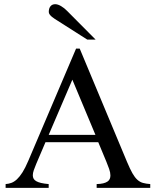

<svg xmlns="http://www.w3.org/2000/svg" viewBox="-20 -914 759 934"><path d="M332 -526.4 216.8 -257.8H444.3ZM450.2 0V-18.6Q469.2 -19 482.2 -22.2Q495.1 -25.4 502.9 -30.8Q510.7 -36.1 513.9 -43.7Q517.1 -51.3 517.1 -60.5Q517.1 -74.7 511 -92Q504.9 -109.4 497.6 -127L458 -222.2H201.2L156.2 -116.7Q148.9 -99.6 144.3 -85.9Q139.6 -72.3 139.6 -61Q139.6 -51.8 143.6 -44.7Q147.5 -37.6 156.5 -32.5Q165.5 -27.3 180.2 -23.9Q194.8 -20.5 216.8 -18.6V0H7.3V-18.6Q22 -19.5 35.4 -24.4Q48.8 -29.3 62.3 -41.7Q75.7 -54.2 89.4 -75.7Q103 -97.2 117.7 -131.8L350.1 -677.7H367.7L597.7 -127Q612.3 -92.3 624 -71.5Q635.7 -50.8 648.2 -39.6Q660.6 -28.3 675.5 -24.2Q690.4 -20 710.9 -18.6V0ZM404.8 -721.2 260.7 -813Q254.4 -816.9 246.8 -821.8Q239.3 -826.7 232.7 -832Q226.1 -837.4 221.7 -843.5Q217.3 -849.6 217.3 -856Q217.3 -873.5 225.6 -883.5Q233.9 -893.6 248.5 -893.6Q261.2 -893.6 277.1 -884.3Q293 -875 306.6 -860.8L445.3 -721.2Z"/></svg>

Font: Tai Heritage Pro
Style: Regular
Weight: 400
Designer: Faah Baccam, Walt Agee, Victor Gaultney, Annie Olsen
Foundry: SIL International
Version: Version 2.600